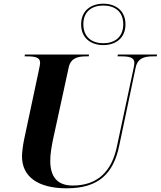

<svg xmlns="http://www.w3.org/2000/svg" viewBox="-20 -1009 870 1039"><path d="M539 -765C606 -765 659 -803 659 -877C659 -951 606 -989 539 -989C472 -989 419 -951 419 -877C419 -803 472 -765 539 -765ZM539 -775C479 -775 431 -807 431 -878C431 -948 479 -979 539 -979C599 -979 647 -948 647 -878C647 -807 599 -775 539 -775ZM341 10C510 10 593 -66 625 -220L714 -643C725 -696 764 -704 808 -704H828L830 -714H618L616 -704H636C677 -704 707 -699 707 -670C707 -665 706 -651 703 -640L613 -218C585 -81 508 -5 373 -5C288 -5 252 -55 252 -139C252 -173 258 -210 266 -250L352 -645C363 -696 403 -704 447 -704H460L462 -714H115L113 -704H126C168 -704 197 -699 197 -670C197 -661 193 -641 189 -623L110 -252C105 -229 99 -184 99 -163C99 -53 185 10 341 10Z"/></svg>

Font: Noto Serif Display
Style: Bold Italic
Weight: 700
Italic angle: -12°
Designer: Monotype Design Team
Foundry: Monotype Imaging Inc.
Version: Version 2.009